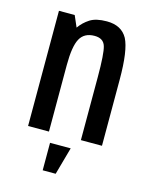

<svg xmlns="http://www.w3.org/2000/svg" viewBox="-111 -622 681 871"><g transform="rotate(15 229.5 -187.0)"><path d="M59 0V-541H133L156 -488Q175 -515 203 -533Q231 -551 282 -551Q351 -551 379 -500Q406 -448 406 -311V0H307V-296Q307 -406 297 -439Q287 -473 245 -473Q197 -473 177 -436.5Q157 -400 157 -312V0ZM175 177V48H272L236 177Z"/></g></svg>

Font: Medium
Style: Regular
Weight: 500
Designer: Fernando Haro
Foundry: deFharo
Version: Version 1.787